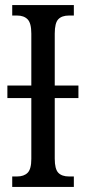

<svg xmlns="http://www.w3.org/2000/svg" viewBox="-20 -734 337 754"><path d="M28 -41H47Q74 -41 88.5 -55.5Q103 -70 103 -110V-349H9V-398H103V-602Q103 -643 88.5 -658Q74 -673 47 -673H28V-714H270V-673H251Q223 -673 209 -658.5Q195 -644 195 -602V-398H288V-349H195V-111Q195 -70 209 -55.5Q223 -41 251 -41H270V0H28Z"/></svg>

Font: Noto Serif Cond
Style: Regular
Weight: 400
Width: 3
Designer: Monotype Design Team
Foundry: Monotype Imaging Inc.
Version: Version 1.001